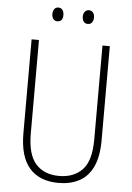

<svg xmlns="http://www.w3.org/2000/svg" viewBox="-60 -933 680 988"><g transform="rotate(5 280.0 -439.5)"><path d="M482 -228Q482 -142 456.5 -89.5Q431 -37 385.5 -13.5Q340 10 280 10Q182 10 130 -49Q78 -108 78 -229V-714H116V-231Q116 -123 159 -74.5Q202 -26 280 -26Q355 -26 399.5 -72Q444 -118 444 -229V-714H482ZM173 -853Q173 -869 180.5 -879Q188 -889 201 -889Q215 -889 222.5 -879Q230 -869 230 -853Q230 -818 201 -818Q188 -818 180.5 -828Q173 -838 173 -853ZM330 -854Q330 -869 338 -879Q346 -889 359 -889Q372 -889 380 -879.5Q388 -870 388 -854Q388 -838 380.5 -828Q373 -818 359 -818Q345 -818 337.5 -828Q330 -838 330 -854Z"/></g></svg>

Font: Noto Sans Kannada Condensed ExtraLight
Style: Regular
Weight: 200
Width: 3
Designer: Jelle Bosma - Monotype Design Team
Foundry: Monotype Imaging Inc.
Version: Version 2.005; ttfautohint (v1.8.4.7-5d5b)